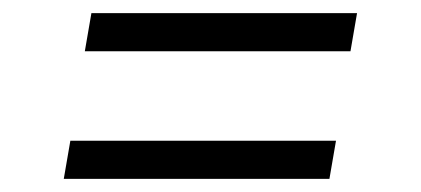

<svg xmlns="http://www.w3.org/2000/svg" viewBox="-20 -486 640 292"><path d="M109 -408 119 -466H523L513 -408ZM77 -214 87 -272H491L481 -214Z"/></svg>

Font: Iosevka Curly Slab LtEx
Style: Italic
Weight: 300
Width: 7
Italic angle: -9°
Monospace: yes
Designer: Belleve Invis
Foundry: Belleve Invis
Version: Version 11.1.0; ttfautohint (v1.8.3)